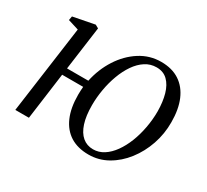

<svg xmlns="http://www.w3.org/2000/svg" viewBox="-114 -712 970 898"><g transform="rotate(30 371.0 -263.0)"><path d="M158 -289H273Q287.5 -357.5 323.5 -413.5Q359.5 -469.5 411.5 -502.8Q463.5 -536 525 -536Q584 -536 624.2 -509.5Q664.5 -483 685.5 -433.5Q706.5 -384 706.5 -315Q707 -252.5 687 -194.2Q667 -136 631.2 -90Q595.5 -44 548 -17Q500.5 10 445.5 10Q387.5 10 347.2 -15.2Q307 -40.5 285.8 -89.2Q264.5 -138 264.5 -208Q264.5 -219 265 -230Q265.5 -241 266.5 -252H153L119 0H45.5L110.5 -471.5L52.5 -489.5L56.5 -511L172 -533.5L190 -523.5ZM519 -503Q486 -503 458.8 -485.2Q431.5 -467.5 410.2 -436.5Q389 -405.5 374.5 -366.2Q360 -327 352.5 -283.8Q345 -240.5 345 -199Q345 -141 357.8 -101.8Q370.5 -62.5 394.5 -42.2Q418.5 -22 452 -22Q482.5 -22 509 -39Q535.5 -56 557 -86Q578.5 -116 593.8 -154.8Q609 -193.5 617.2 -237.8Q625.5 -282 625.5 -327Q625 -378 613.8 -417.8Q602.5 -457.5 579.2 -480.2Q556 -503 519 -503Z"/></g></svg>

Font: Merriweather 96pt Light
Style: Italic
Weight: 300
Italic angle: -7.8°
Version: Version 2.101